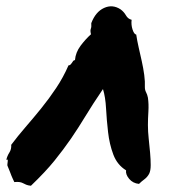

<svg xmlns="http://www.w3.org/2000/svg" viewBox="-20 -763 559 609"><path d="M449.2 -453.1Q452.1 -432.6 450.7 -409.7Q449.2 -386.7 449.2 -366.2Q449.2 -345.7 451.7 -322.8Q454.1 -299.8 456.1 -278.3Q458 -256.8 458 -239.3Q458 -221.7 453.1 -211.9Q447.3 -201.2 438 -194.3Q428.7 -187.5 420.9 -179.7Q401.4 -181.6 389.6 -195.8Q377.9 -210 379.9 -222.7Q351.6 -240.2 339.4 -272.9Q327.1 -305.7 322.8 -343.8Q318.4 -381.8 316.4 -418.5Q314.5 -455.1 306.6 -480.5Q273.4 -431.6 251 -394.5Q228.5 -357.4 205.1 -323.2Q181.6 -289.1 152.8 -253.4Q124 -217.8 78.1 -173.8Q68.4 -174.8 63 -177.2Q57.6 -179.7 52.7 -182.1Q47.9 -184.6 42 -185.5Q36.1 -186.5 25.4 -185.5Q21.5 -194.3 19.5 -198.2Q17.6 -202.1 16.1 -206.1Q14.6 -210 12.2 -216.3Q9.8 -222.7 4.9 -234.4Q2.9 -237.3 3.4 -241.7Q3.9 -246.1 4.4 -250Q4.9 -253.9 4.4 -255.9Q3.9 -257.8 0 -255.9Q2.9 -268.6 9.8 -279.3Q16.6 -290 15.6 -303.7Q36.1 -331.1 61 -359.9Q85.9 -388.7 110.8 -419.4Q135.7 -450.2 158.2 -483.9Q180.7 -517.6 197.3 -555.7Q201.2 -555.7 203.6 -558.1Q206.1 -560.5 208 -563.5Q210 -566.4 211.9 -569.3Q213.9 -572.3 217.8 -572.3Q219.7 -596.7 235.8 -618.2Q252 -639.6 268.6 -654.3Q265.6 -666 268.1 -671.9Q270.5 -677.7 269.5 -689.5Q283.2 -725.6 310.1 -737.8Q336.9 -750 362.3 -733.4Q373 -725.6 379.4 -714.4Q385.7 -703.1 397.5 -700.2Q395.5 -684.6 400.4 -669.4Q405.3 -654.3 412.1 -653.3Q415 -633.8 419.9 -612.3Q424.8 -590.8 429.7 -568.8Q434.6 -546.9 437.5 -525.4Q440.4 -503.9 439.5 -486.3Q439.5 -477.5 443.4 -470.2Q447.3 -462.9 449.2 -453.1Z"/></svg>

Font: Permanent Marker
Style: Regular
Weight: 400
Designer: Font Diner, Inc
Foundry: Font Diner, Inc
Version: Version 1.000